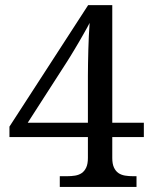

<svg xmlns="http://www.w3.org/2000/svg" viewBox="-20 -734 599 754"><path d="M420.9 -195.8V-113.8Q420.9 -90.3 427.5 -76.2Q434.1 -62 445.1 -54.4Q456.1 -46.9 471.2 -44.4Q486.3 -42 502.9 -42H516.1V0H214.8V-42H243.2Q260.3 -42 275.1 -44.4Q290 -46.9 301 -54.4Q312 -62 318.6 -76.2Q325.2 -90.3 325.2 -113.8V-195.8H17.1V-236.8L326.2 -713.9H420.9V-252H544.9V-195.8ZM325.2 -437Q325.2 -459 325.7 -485.4Q326.2 -511.7 326.9 -539.1Q327.6 -566.4 328.9 -593.5Q330.1 -620.6 332 -644Q328.6 -637.2 322.3 -625.7Q315.9 -614.3 307.9 -600.1Q299.8 -585.9 290.8 -570.3Q281.7 -554.7 272.7 -539.8Q263.7 -524.9 255.9 -512Q248 -499 242.2 -490.2L88.9 -252H325.2Z"/></svg>

Font: Noto Serif
Style: Regular
Weight: 400
Designer: Monotype Design team
Foundry: Monotype Imaging Inc.
Version: Version 1.02